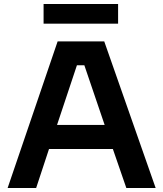

<svg xmlns="http://www.w3.org/2000/svg" viewBox="-20 -936 813 956"><path d="M267 -730H499L755 0H609L542 -194H224L160 0H18ZM501 -314 400 -611H363L264 -314ZM197 -916H568V-818H197Z"/></svg>

Font: Sora-SIA SemiBold
Style: Regular
Weight: 600
Designer: Jonathan Barnbrook, Julián Moncada
Foundry: Barnbrook Fonts
Version: Version 2.000